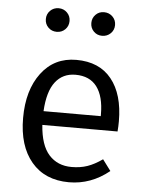

<svg xmlns="http://www.w3.org/2000/svg" viewBox="-54 -806 652 862"><g transform="rotate(5 271.5 -375.0)"><path d="M175.8 -655.8Q152.8 -655.8 137.5 -671.1Q122.1 -686.5 122.1 -709Q122.1 -731.4 137.5 -746.8Q152.8 -762.2 175.8 -762.2Q198.2 -762.2 213.6 -746.8Q229 -731.4 229 -709Q229 -686.5 213.6 -671.1Q198.2 -655.8 175.8 -655.8ZM379.9 -655.8Q357.4 -655.8 342.3 -671.1Q327.1 -686.5 327.1 -709Q327.1 -731.4 342.3 -746.8Q357.4 -762.2 379.9 -762.2Q402.8 -762.2 418.5 -746.8Q434.1 -731.4 434.1 -709Q434.1 -686.5 418.5 -671.1Q402.8 -655.8 379.9 -655.8ZM488.8 -279.8Q488.8 -256.3 486.8 -233.9H147.9Q154.3 -142.6 192.9 -99.9Q231.4 -57.1 294.9 -57.1Q334 -57.1 366 -68.1Q397.9 -79.1 433.1 -104L470.2 -54.2Q388.2 12.2 289.1 12.2Q180.7 12.2 119.9 -59.8Q59.1 -131.8 59.1 -257.8Q59.1 -383.3 117.4 -460.7Q175.8 -538.1 274.9 -538.1Q378.9 -538.1 433.8 -469.7Q488.8 -401.4 488.8 -279.8ZM405.8 -295.9V-304.2Q405.8 -384.8 373.5 -428Q341.3 -471.2 276.9 -471.2Q219.7 -471.2 186.3 -428.2Q152.8 -385.3 147.9 -295.9Z"/></g></svg>

Font: Fira Sans Book
Style: Regular
Weight: 350
Designer: Carrois Corporate & Edenspiekermann AG
Foundry: Carrois Corporate GbR & Edenspiekermann AG
Version: Version 4.203;PS 004.203;hotconv 1.0.88;makeotf.lib2.5.64775